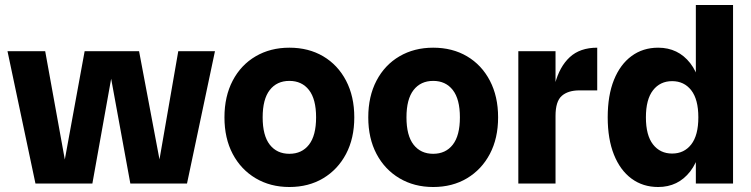

<svg xmlns="http://www.w3.org/2000/svg" viewBox="-20 -735 3009 769"><path d="M122 0 10 -530H161L257 0ZM222 0 319 -530H445L350 0ZM502 0 405 -530H537L637 0ZM602 0 694 -530H841L729 0Z M1139 14Q1063 14 1004 -21Q945 -56 912 -118.5Q879 -181 879 -265Q879 -349 912 -412Q945 -475 1004 -509.5Q1063 -544 1139 -544Q1216 -544 1274.5 -509.5Q1333 -475 1366 -412Q1399 -349 1399 -265Q1399 -181 1366 -118.5Q1333 -56 1274.5 -21Q1216 14 1139 14ZM1139 -119Q1189 -119 1217.5 -155.5Q1246 -192 1246 -265Q1246 -338 1217.5 -374.5Q1189 -411 1139 -411Q1089 -411 1060.5 -374.5Q1032 -338 1032 -265Q1032 -192 1060.5 -155.5Q1089 -119 1139 -119Z M1715 14Q1639 14 1580 -21Q1521 -56 1488 -118.5Q1455 -181 1455 -265Q1455 -349 1488 -412Q1521 -475 1580 -509.5Q1639 -544 1715 -544Q1792 -544 1850.5 -509.5Q1909 -475 1942 -412Q1975 -349 1975 -265Q1975 -181 1942 -118.5Q1909 -56 1850.5 -21Q1792 14 1715 14ZM1715 -119Q1765 -119 1793.5 -155.5Q1822 -192 1822 -265Q1822 -338 1793.5 -374.5Q1765 -411 1715 -411Q1665 -411 1636.5 -374.5Q1608 -338 1608 -265Q1608 -192 1636.5 -155.5Q1665 -119 1715 -119Z M2056 0V-530H2205V0ZM2185 -238Q2185 -331 2203 -399.5Q2221 -468 2262 -506Q2303 -544 2372 -544V-373H2301Q2255 -373 2230 -351Q2205 -329 2205 -271Z M2616 14Q2555 14 2509.5 -19.5Q2464 -53 2439 -115.5Q2414 -178 2414 -265Q2414 -353 2439 -415Q2464 -477 2509.5 -510.5Q2555 -544 2616 -544Q2696 -544 2744.5 -482Q2793 -420 2793 -304V-226Q2793 -111 2744.5 -48.5Q2696 14 2616 14ZM2672 -120Q2720 -120 2748.5 -156.5Q2777 -193 2777 -265Q2777 -337 2748.5 -373.5Q2720 -410 2672 -410Q2624 -410 2595.5 -373.5Q2567 -337 2567 -265Q2567 -193 2595.5 -156.5Q2624 -120 2672 -120ZM2767 0V-139L2786 -265L2767 -383V-715H2916V0Z"/></svg>

Font: Radio Canada Big
Style: Bold
Weight: 700
Designer: Étienne Aubert Bonn
Foundry: Coppers and Brasses
Version: Version 1.001